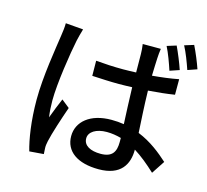

<svg xmlns="http://www.w3.org/2000/svg" viewBox="-121 -981 1250 1157"><g transform="rotate(15 504.0 -402.5)"><path d="M119 -277C119 -144 137 -33 157 36L246 29C245 17 244 2 244 -8C243 -19 246 -39 249 -52C260 -103 293 -204 319 -278L269 -318C253 -281 234 -234 219 -193C214 -229 212 -262 212 -297C212 -402 243 -602 260 -682C264 -700 274 -740 280 -758L170 -767C170 -742 166 -711 162 -686C151 -607 119 -424 119 -277ZM377 -119C377 -24 455 32 588 32C726 32 769 -47 769 -138V-139C814 -111 859 -74 905 -31L959 -113C909 -158 847 -209 765 -242C761 -317 755 -405 753 -503C810 -507 866 -513 917 -521V-618C867 -608 811 -601 753 -596C754 -640 756 -680 757 -705C758 -726 760 -747 763 -766H650C653 -748 655 -721 655 -704C655 -679 656 -638 656 -590C629 -589 602 -588 575 -588C516 -588 461 -591 405 -596L406 -502C463 -499 517 -496 574 -496C601 -496 629 -497 656 -498C658 -421 662 -338 665 -270C641 -274 615 -276 587 -276C455 -276 377 -209 377 -119ZM468 -129C468 -170 513 -198 579 -198C610 -198 640 -193 669 -185V-160C669 -98 648 -61 575 -61C512 -61 468 -84 468 -129ZM792 -792C812 -753 833 -695 847 -652L906 -672C893 -712 868 -772 850 -810ZM893 -823C914 -784 935 -728 950 -684L1008 -704C995 -743 970 -803 951 -841Z"/></g></svg>

Font: GenEiGothic-pro-SemiBold
Style: Regular
Weight: 500
Designer: Ryoko NISHIZUKA (kana & ideographs); Paul D. Hunt (Latin, Greek & Cyrillic); Wenlong ZHANG (bopomofo); Sandoll Communica
Foundry: Adobe Systems Incorporated; o_tamon
Version: Version 1.000.140830